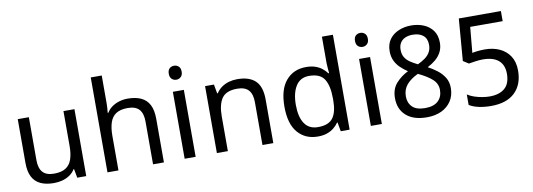

<svg xmlns="http://www.w3.org/2000/svg" viewBox="-59 -1132 4205 1514"><g transform="rotate(-10 2043.5 -375.0)"><path d="M533 -536V0H461L448 -71H444Q427 -43 400 -25Q373 -7 341 1.5Q309 10 274 10Q210 10 166.5 -10.5Q123 -31 101 -74Q79 -117 79 -185V-536H168V-191Q168 -127 197 -95Q226 -63 287 -63Q347 -63 381.5 -85.5Q416 -108 430.5 -151.5Q445 -195 445 -257V-536Z M791 -537Q791 -518 789.5 -498Q788 -478 786 -462H792Q809 -490 835 -508Q861 -526 893 -535.5Q925 -545 959 -545Q1024 -545 1067.5 -524.5Q1111 -504 1133 -461Q1155 -418 1155 -349V0H1068V-343Q1068 -408 1039 -440Q1010 -472 948 -472Q888 -472 854 -449.5Q820 -427 805.5 -383.5Q791 -340 791 -277V0H703V-760H791Z M1409 -536V0H1321V-536ZM1366 -737Q1386 -737 1401.5 -723.5Q1417 -710 1417 -681Q1417 -653 1401.5 -639Q1386 -625 1366 -625Q1344 -625 1329 -639Q1314 -653 1314 -681Q1314 -710 1329 -723.5Q1344 -737 1366 -737Z M1837 -546Q1933 -546 1982 -499.5Q2031 -453 2031 -349V0H1944V-343Q1944 -408 1915 -440Q1886 -472 1824 -472Q1735 -472 1701 -422Q1667 -372 1667 -278V0H1579V-536H1650L1663 -463H1668Q1686 -491 1712.5 -509.5Q1739 -528 1771 -537Q1803 -546 1837 -546Z M2387 10Q2287 10 2227 -59.5Q2167 -129 2167 -267Q2167 -405 2227.5 -475.5Q2288 -546 2388 -546Q2430 -546 2461 -535.5Q2492 -525 2515 -507Q2538 -489 2554 -467H2560Q2559 -480 2556.5 -505.5Q2554 -531 2554 -546V-760H2642V0H2571L2558 -72H2554Q2538 -49 2515 -30.5Q2492 -12 2460.5 -1Q2429 10 2387 10ZM2401 -63Q2486 -63 2520.5 -109.5Q2555 -156 2555 -250V-266Q2555 -366 2522 -419.5Q2489 -473 2400 -473Q2329 -473 2293.5 -416.5Q2258 -360 2258 -265Q2258 -169 2293.5 -116Q2329 -63 2401 -63Z M2900 -536V0H2812V-536ZM2857 -737Q2877 -737 2892.5 -723.5Q2908 -710 2908 -681Q2908 -653 2892.5 -639Q2877 -625 2857 -625Q2835 -625 2820 -639Q2805 -653 2805 -681Q2805 -710 2820 -723.5Q2835 -737 2857 -737Z M3261 10Q3154 10 3095.5 -41.5Q3037 -93 3037 -182Q3037 -255 3077.5 -300.5Q3118 -346 3175 -374Q3143 -395 3117 -420Q3091 -445 3075.5 -478Q3060 -511 3060 -554Q3060 -611 3088 -649Q3116 -687 3162 -706Q3208 -725 3261 -725Q3316 -725 3361.5 -706Q3407 -687 3434.5 -649Q3462 -611 3462 -553Q3462 -510 3445 -477.5Q3428 -445 3399.5 -421Q3371 -397 3334 -378Q3372 -358 3406.5 -331.5Q3441 -305 3463 -269.5Q3485 -234 3485 -186Q3485 -126 3456.5 -82Q3428 -38 3378 -14Q3328 10 3261 10ZM3259 -64Q3328 -64 3363 -97Q3398 -130 3398 -185Q3398 -235 3360 -270Q3322 -305 3248 -340Q3187 -311 3155.5 -273Q3124 -235 3124 -181Q3124 -129 3156.5 -96.5Q3189 -64 3259 -64ZM3262 -414Q3294 -429 3319.5 -447Q3345 -465 3360 -490Q3375 -515 3375 -550Q3375 -600 3344.5 -625.5Q3314 -651 3260 -651Q3226 -651 3200.5 -639.5Q3175 -628 3161 -605.5Q3147 -583 3147 -550Q3147 -514 3162 -489.5Q3177 -465 3203 -447.5Q3229 -430 3262 -414Z M3774 10Q3724 10 3678 0.5Q3632 -9 3600 -29V-113Q3622 -98 3652.5 -87.5Q3683 -77 3716 -71.5Q3749 -66 3776 -66Q3853 -66 3896.5 -103Q3940 -140 3940 -219Q3940 -290 3897 -326.5Q3854 -363 3772 -363Q3746 -363 3712.5 -358.5Q3679 -354 3659 -350L3615 -378L3642 -714H3979V-633H3719L3700 -428Q3716 -432 3743.5 -435Q3771 -438 3802 -438Q3867 -438 3918.5 -414.5Q3970 -391 4000.5 -344.5Q4031 -298 4031 -229Q4031 -117 3965 -53.5Q3899 10 3774 10Z"/></g></svg>

Font: uhindi85
Style: Book
Weight: 400
Designer: Jelle Bosma - Monotype Design Team
Foundry: Monotype Imaging Inc.
Version: Version 2.003